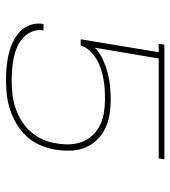

<svg xmlns="http://www.w3.org/2000/svg" viewBox="16 -576 568 640"><g transform="rotate(90 300.0 -256.0)"><path d="M247 8Q225 8 203 6Q181 4 160 -1Q139 -6 120 -15Q101 -24 85.5 -38.5Q70 -53 63 -73.5Q56 -94 60 -117H81Q78 -97 85 -79.5Q92 -62 105.5 -49.5Q119 -37 136 -29.5Q153 -22 171.5 -18Q190 -14 210 -12.5Q230 -11 250 -11Q272 -11 294.5 -13.5Q317 -16 339.5 -23.5Q362 -31 383 -44Q404 -57 420 -75.5Q436 -94 445.5 -116Q455 -138 458 -161Q462 -183 461 -205.5Q460 -228 452 -247.5Q444 -267 429.5 -282Q415 -297 396 -306Q377 -315 355 -318.5Q333 -322 311 -322Q294 -322 277.5 -321Q261 -320 244 -317Q227 -314 210 -308.5Q193 -303 177.5 -294Q162 -285 149 -271Q136 -257 132 -241H111L154 -501H126L129 -520H511L508 -501H175L139 -288Q156 -305 178.5 -315Q201 -325 223.5 -331Q246 -337 268 -339Q290 -341 312 -341Q338 -341 362.5 -337Q387 -333 408.5 -322.5Q430 -312 446.5 -295Q463 -278 472 -256Q481 -234 482 -208.5Q483 -183 479 -158Q475 -133 465 -108.5Q455 -84 437 -63.5Q419 -43 396 -29Q373 -15 348 -6.5Q323 2 297.5 5Q272 8 247 8Z"/></g></svg>

Font: Iosevka Aile Thin
Style: Italic
Weight: 100
Italic angle: -9°
Designer: Belleve Invis
Foundry: Belleve Invis
Version: Version 31.1.0; ttfautohint (v1.8.4)